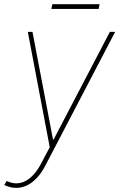

<svg xmlns="http://www.w3.org/2000/svg" viewBox="-37 -699 579 923"><path d="M42 204.1Q28.3 204.6 13.4 200.9Q-1.5 197.3 -16.6 190.4L-4.9 170.9L-3.9 171.4Q42.5 193.4 85 171.4Q127.4 149.4 159.2 89.8L202.1 8.8L96.7 -545.9H119.1L217.8 -28.3H220.7L491.2 -545.9H516.6L179.7 99.6Q161.6 133.8 139.4 157.2Q117.2 180.7 92.5 192.4Q67.9 204.1 42 204.1ZM441.4 -678.7 437.5 -656.2H210L214.8 -678.7Z"/></svg>

Font: Inter Tight Thin
Style: Italic
Weight: 250
Italic angle: -9.39999°
Designer: Rasmus Andersson
Foundry: rsms
Version: Version 3.004